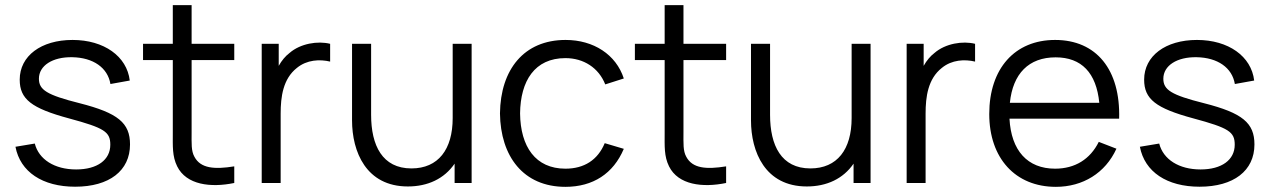

<svg xmlns="http://www.w3.org/2000/svg" viewBox="-20 -710 4928 745"><path d="M271.5 14.5C404 14.5 484.5 -47.5 484.5 -149.5C484.5 -233 438 -271.5 289 -309.5C161.5 -341.5 131 -361.5 131 -404.5C131 -455.5 184 -489.5 260.5 -488C341.5 -486.5 398 -447.5 408.5 -384L483.5 -397.5C472.5 -491.5 383.5 -555 261.5 -555C139.5 -555 56.5 -493 56.5 -401C56.5 -325.5 101.5 -290 248 -250.5C385 -213.5 408 -198.5 408 -148.5C408 -89.5 357.5 -52.5 275.5 -52.5C191.5 -52.5 130.5 -91.5 115 -153L40 -140.5C58.5 -43 145 14.5 271.5 14.5Z M889 0V-64.5C811.5 -52 758.5 -56.5 734.5 -101.5C721.5 -124.5 723.5 -153 723.5 -198.5V-477H889V-540H723.5V-690H650.5V-540H535V-477H650.5V-195.5C650.5 -142.5 648 -104 667.5 -64.5C703 7.5 797.5 19 889 0Z M995.5 0H1069V-269.5C1069 -334 1078 -404 1132 -446.5C1171 -478.5 1221 -480.5 1261 -471V-540C1213.5 -552 1146 -541.5 1103.5 -504.5C1087.5 -492.5 1073 -475 1061.5 -454.5V-540H995.5Z M1562.5 13.5C1640 13.5 1704 -16.5 1744 -75V0H1810V-540H1736.5V-252C1736.5 -130 1680.5 -56.5 1576.5 -56.5C1463.5 -56.5 1420 -145.5 1420 -264.5V-540H1346V-243C1346 -121.5 1400.5 13.5 1562.5 13.5Z M2174 15C2281 15 2360 -36.5 2400.5 -132.5L2326.5 -154.5C2299.5 -89.5 2247 -55.5 2174 -55.5C2058 -55.5 1999.5 -140.5 1998 -270C1999.5 -396 2054.5 -484.5 2174 -484.5C2244.5 -484.5 2303 -447 2328.5 -382.5L2400.5 -405.5C2370.5 -498 2283.5 -555 2174.5 -555C2013 -555 1922 -440 1920 -270C1922 -103.5 2010.5 15 2174 15Z M2797.5 0V-64.5C2720 -52 2667 -56.5 2643 -101.5C2630 -124.5 2632 -153 2632 -198.5V-477H2797.5V-540H2632V-690H2559V-540H2443.5V-477H2559V-195.5C2559 -142.5 2556.5 -104 2576 -64.5C2611.5 7.5 2706 19 2797.5 0Z M3110.5 13.5C3188 13.5 3252 -16.5 3292 -75V0H3358V-540H3284.5V-252C3284.5 -130 3228.5 -56.5 3124.5 -56.5C3011.5 -56.5 2968 -145.5 2968 -264.5V-540H2894V-243C2894 -121.5 2948.5 13.5 3110.5 13.5Z M3498 0H3571.5V-269.5C3571.5 -334 3580.5 -404 3634.5 -446.5C3673.5 -478.5 3723.5 -480.5 3763.5 -471V-540C3716 -552 3648.5 -541.5 3606 -504.5C3590 -492.5 3575.5 -475 3564 -454.5V-540H3498Z M4077 15C4181.5 15 4269 -38.5 4312 -133L4243.5 -159.5C4210 -92 4151 -55.5 4074 -55.5C3966.5 -55.5 3903.5 -126 3897 -249.5H4322.5C4328 -440 4234 -555 4074 -555C3918 -555 3818.5 -444.5 3818.5 -267.5C3818.5 -96.5 3919.5 15 4077 15ZM4076 -487.5C4176.5 -487.5 4234 -427.5 4245.5 -311H3898.5C3910 -424.5 3972 -487.5 4076 -487.5Z M4634.5 14.5C4767 14.5 4847.5 -47.5 4847.5 -149.5C4847.5 -233 4801 -271.5 4652 -309.5C4524.5 -341.5 4494 -361.5 4494 -404.5C4494 -455.5 4547 -489.5 4623.5 -488C4704.5 -486.5 4761 -447.5 4771.5 -384L4846.5 -397.5C4835.5 -491.5 4746.5 -555 4624.5 -555C4502.5 -555 4419.5 -493 4419.5 -401C4419.5 -325.5 4464.5 -290 4611 -250.5C4748 -213.5 4771 -198.5 4771 -148.5C4771 -89.5 4720.5 -52.5 4638.5 -52.5C4554.5 -52.5 4493.5 -91.5 4478 -153L4403 -140.5C4421.5 -43 4508 14.5 4634.5 14.5Z"/></svg>

Font: Hauora
Style: Regular
Weight: 400
Designer: Mikhail Sharanda
Foundry: WCYS & Co.
Version: Version 1.010